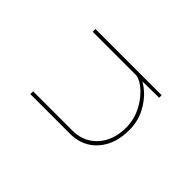

<svg xmlns="http://www.w3.org/2000/svg" viewBox="-85 -795 1076 1076"><g transform="rotate(-45 453.0 -257.5)"><path d="M450 10Q370 10 314 -19.5Q258 -49 229 -98Q200 -147 200 -207V-525H222V-214Q222 -153 251 -107.5Q280 -62 330.5 -37Q381 -12 445 -12Q499 -12 544.5 -31Q590 -50 623.5 -78Q657 -106 675.5 -134.5Q694 -163 694 -182V-525H716V0H696L694 -161L708 -165Q697 -125 660.5 -84.5Q624 -44 570 -17Q516 10 450 10Z"/></g></svg>

Font: Lexend Zetta Thin
Style: Regular
Weight: 250
Version: Version 1.007